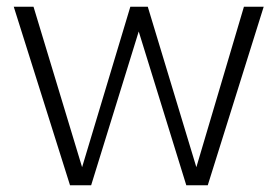

<svg xmlns="http://www.w3.org/2000/svg" viewBox="-20 -553 828 573"><path d="M21 -533H80L225 -54L369 -533H421L566 -54L708 -533H767L600 0H536L394 -459L252 0H189Z"/></svg>

Font: Exo Light
Style: Regular
Weight: 300
Designer: Natanael Gama
Foundry: Natanael Gama
Version: Version 1.500; ttfautohint (v1.6)